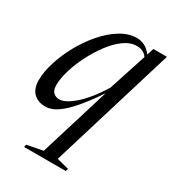

<svg xmlns="http://www.w3.org/2000/svg" viewBox="-177 -599 838 928"><g transform="rotate(30 242.0 -135.5)"><path d="M195 198 321 -212.5H328Q282.5 -143 246.8 -99Q211 -55 183.2 -31.5Q155.5 -8 133.8 0.8Q112 9.5 93.5 9.5Q67.5 9.5 46.8 -1Q26 -11.5 14.5 -32.8Q3 -54 3 -85.5Q3 -132 20.5 -187.8Q38 -243.5 68.2 -298.2Q98.5 -353 138.2 -398.8Q178 -444.5 223 -472Q268 -499.5 314 -499.5Q345 -499.5 370 -481.2Q395 -463 412 -427L404.5 -408Q393 -440.5 375.2 -453.2Q357.5 -466 333 -466Q296.5 -466 261.2 -440.5Q226 -415 195 -373.2Q164 -331.5 139.8 -283.5Q115.5 -235.5 102 -189.2Q88.5 -143 88.5 -109Q88.5 -79 101.8 -66.8Q115 -54.5 135.5 -54.5Q150.5 -54.5 170.5 -64.5Q190.5 -74.5 214.8 -95Q239 -115.5 266 -148.5Q293 -181.5 321.5 -227.5L393 -446.5L408 -493H483.5L273 198L340 215L336 229.5H103L107 215Z"/></g></svg>

Font: Newsreader 60pt
Style: Italic
Weight: 400
Italic angle: -17°
Designer: Hugues Gentile
Foundry: Production Type
Version: Version 1.003